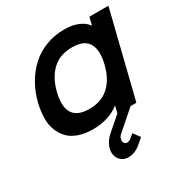

<svg xmlns="http://www.w3.org/2000/svg" viewBox="-206 -798 1181 1236"><g transform="rotate(-30 385.0 -180.0)"><path d="M557.1 -314Q580.6 -408.7 551 -461.9Q521.5 -515.1 430.2 -515.1Q338.9 -515.1 282.7 -461.7Q226.6 -408.2 203.1 -314Q155.3 -115.2 331.1 -115.2Q421.9 -115.2 478.3 -168Q534.7 -220.7 557.1 -314ZM471.2 0 483.9 -50.8H481.9Q403.3 9.8 285.2 9.8Q226.6 9.8 181.2 -6.1Q135.7 -22 107.7 -50.8Q79.6 -79.6 64 -119.9Q48.3 -160.2 49.3 -209Q50.3 -257.8 63 -314Q80.6 -384.8 114.3 -443.8Q147.9 -502.9 195.6 -546.9Q243.2 -590.8 307.4 -615.5Q371.6 -640.1 445.8 -640.1Q501.5 -640.1 545.4 -622.3Q589.4 -604.5 610.8 -573.2H612.8L627 -629.9H768.1L611.8 1H568.8L424.8 127Q410.2 140.1 408.2 157.2Q404.8 171.9 413.1 183.3Q421.4 194.8 435.1 193.8Q449.2 192.4 460 184.1Q460.4 183.6 464.1 180.7Q467.8 177.7 475.6 171.1Q483.4 164.6 491.2 158.2L527.8 207Q515.1 217.8 503.4 227.8Q491.7 237.8 486.8 242.2Q446.8 277.3 397.9 279.8Q355.5 281.2 330.6 251.2Q305.7 221.2 314.9 175.8Q324.7 126.5 374 84Z"/></g></svg>

Font: Sinkin Sans 600 SemiBold Italic
Style: Regular
Weight: 600
Italic angle: -112°
Designer: Keith Bates
Foundry: K-Type
Version: Sinkin Sans (version 1.0)  by Keith Bates   •   © 2014   www